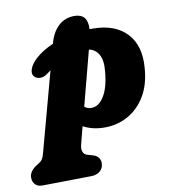

<svg xmlns="http://www.w3.org/2000/svg" viewBox="-165 -625 835 939"><g transform="rotate(-10 253.0 -155.0)"><path d="M87.5 -295Q69.5 -281 50.8 -281.5Q32 -282 21.5 -294Q9 -308.5 18 -332.5Q27 -356.5 51 -378.5Q86 -411 140.5 -434.5L141.5 -438Q156 -491 188.2 -520.8Q220.5 -550.5 267 -550.5Q334 -550.5 329.5 -474Q337 -474 344.5 -474Q454.5 -474 513 -412.5Q571.5 -351 562 -240Q556.5 -160 523 -103.5Q489.5 -47 436.5 -17.2Q383.5 12.5 320 12.5Q288 12.5 261.2 5.8Q234.5 -1 213.5 -12.5L190.5 76.5Q185.5 95 190.8 110Q196 125 213.5 129.5L238 136.5Q258 142.5 266.2 154.2Q274.5 166 274.5 179.5Q275 204.5 258 219.8Q241 235 214.5 235.5L-31.5 239Q-51 239 -64.5 226.8Q-78 214.5 -78 191Q-78 176 -67.8 161Q-57.5 146 -31 130.5Q-17 122.5 -10.8 112Q-4.5 101.5 -1 88L106.5 -309Q97 -302.5 87.5 -295ZM271.5 -93Q308.5 -92.5 335.2 -135.8Q362 -179 368.5 -258.5Q374 -311.5 357 -341.2Q340 -371 309 -376L238 -105Q252 -93.5 271.5 -93Z"/></g></svg>

Font: Fraunces 72pt S100 Black
Style: Italic
Weight: 900
Italic angle: -16°
Version: Version 1.000; ttfautohint (v1.8.3)